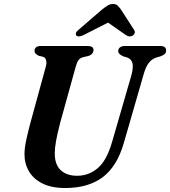

<svg xmlns="http://www.w3.org/2000/svg" viewBox="-20 -931 854 964"><path d="M542.5 -217.5 640.5 -556Q650 -592.5 645 -613.8Q640 -635 617 -643L600.5 -647.5Q573 -659 573.5 -675.5Q573.5 -686 582.2 -693Q591 -700 607.5 -700H785.5Q814 -700 814 -678Q814 -666 806.8 -659.5Q799.5 -653 784 -647.5L764 -642Q740.5 -633.5 725.5 -613.2Q710.5 -593 699.5 -552L601.5 -212.5Q567.5 -95 495.2 -41Q423 13 307.5 13Q238.5 13 193 -9.8Q147.5 -32.5 125 -71.5Q102.5 -110.5 103 -158.5Q103 -188.5 112.8 -232.8Q122.5 -277 132.5 -313.5L210 -596.5Q215 -613.5 211.8 -627.2Q208.5 -641 197.5 -645.5L174.5 -651Q162.5 -657.5 157.8 -662.8Q153 -668 153.5 -677.5Q153.5 -687 161.2 -693.5Q169 -700 183 -700H421Q449.5 -700 449.5 -679.5Q449.5 -670.5 442.8 -662Q436 -653.5 422 -649.5L395.5 -643.5Q381 -639 373.5 -628.2Q366 -617.5 360 -595.5L282 -314Q268 -260 261.5 -223.8Q255 -187.5 255 -162Q254.5 -105.5 284.5 -77Q314.5 -48.5 367 -48.5Q426 -48.5 471 -87Q516 -125.5 542.5 -217.5ZM399.5 -755Q373.5 -742.5 363.5 -752.5Q359.5 -756.5 361.2 -764.5Q363 -772.5 374.5 -781.5L494.5 -885Q509.5 -896.5 521.2 -903.8Q533 -911 547.5 -911Q562 -911 569.8 -903.8Q577.5 -896.5 586 -885L653 -781.5Q659 -772.5 656 -764.5Q653 -756.5 646.5 -752.5Q630.5 -742.5 612 -755L522.5 -817.5Z"/></svg>

Font: Fraunces 9pt S000 SemiBold
Style: Italic
Weight: 600
Italic angle: -16°
Version: Version 1.000; ttfautohint (v1.8.3)